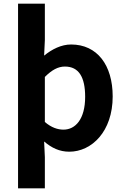

<svg xmlns="http://www.w3.org/2000/svg" viewBox="-20 -818 684 1053"><path d="M79 215H226V44L222 -42C263 -7 306 14 360 14C483 14 598 -97 598 -289C598 -461 513 -574 370 -574C316 -574 265 -548 222 -513L226 -598V-798H79ZM328 -107C297 -107 262 -118 226 -149V-396C264 -434 298 -453 336 -453C413 -453 447 -394 447 -287C447 -165 394 -107 328 -107Z"/></svg>

Font: Noto Sans Mono CJK TC
Style: Bold
Weight: 700
Designer: Ryoko NISHIZUKA 西塚涼子 (kana, bopomofo & ideographs); Paul D. Hunt (Latin, Greek & Cyrillic); Sandoll Communications 산돌커뮤니
Foundry: Adobe
Version: Version 2.004;hotconv 1.0.118;makeotfexe 2.5.65603